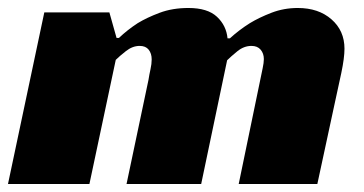

<svg xmlns="http://www.w3.org/2000/svg" viewBox="-30 -461 911 481"><path d="M268 -366Q289 -386 315 -403Q338 -417 370 -429Q402 -441 442 -441Q490 -441 513.5 -419Q537 -397 540 -365H546Q569 -386 596 -403Q619 -417 650 -429Q681 -441 716 -441Q768 -441 800.5 -412.5Q833 -384 833 -339Q833 -316 825 -278Q817 -240 807 -195L765 0H568L622 -261Q625 -276 628 -290Q631 -304 631 -313Q631 -327 623 -336.5Q615 -346 600 -346Q581 -346 564.5 -332.5Q548 -319 539 -310L474 0H287L342 -261Q344 -274 347 -287.5Q350 -301 350 -312Q350 -327 342.5 -336.5Q335 -346 320 -346Q302 -346 285.5 -333Q269 -320 260 -311L194 0H-10L81 -430H244L262 -366Z"/></svg>

Font: Racing Sans One
Style: Regular
Weight: 400
Designer: Pablo Impallari, Rodrigo Fuenzalida
Foundry: Pablo Impallari, Rodrigo Fuenzalida
Version: Version 1.001; ttfautohint (v0.8) -G 200 -r 50